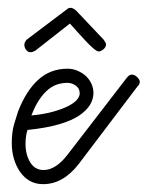

<svg xmlns="http://www.w3.org/2000/svg" viewBox="-20 -477 376 489"><path d="M303 -279Q309 -287 316 -287Q323 -287 329.5 -280.5Q336 -274 336 -269Q336 -262 331 -258L181 -60Q141 -8 90 -8Q70 -8 55.5 -16.5Q41 -25 31 -39.5Q21 -54 15.5 -72.5Q10 -91 10 -112Q10 -141 16 -161Q22 -181 26 -193Q46 -245 77 -273.5Q108 -302 152 -302Q165 -302 177 -297Q189 -292 198 -284Q207 -276 212.5 -264.5Q218 -253 218 -240Q218 -225 209.5 -210.5Q201 -196 182 -183Q163 -170 130.5 -160.5Q98 -151 50 -146Q45 -130 45 -111Q45 -83 57 -63.5Q69 -44 91 -44Q122 -44 152 -83ZM104 -250Q77 -228 60 -183Q92 -186 115 -192.5Q138 -199 153 -206.5Q168 -214 175.5 -222.5Q183 -231 183 -239Q183 -252 173 -259Q163 -266 152 -266Q124 -266 104 -250ZM70 -348Q63 -344 58 -344Q51 -344 46.5 -350Q42 -356 42 -363Q42 -369 48 -376L154 -456Q155 -457 161 -457Q165 -457 173 -451L244 -376Q250 -368 250 -364Q250 -357 243.5 -351.5Q237 -346 231 -346Q227 -346 217.5 -354Q208 -362 197.5 -373.5Q187 -385 176 -397Q165 -409 158 -417Z"/></svg>

Font: Gruenewald VA
Style: Regular
Weight: 400
Designer: Peter Wiegel
Foundry: Peter Wiegel, nach dem Schriftentwurf von Dr. H. Gr¸newald
Version: Version 0.007